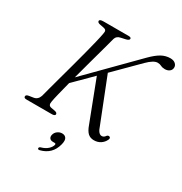

<svg xmlns="http://www.w3.org/2000/svg" viewBox="-215 -865 1197 1266"><g transform="rotate(30 383.0 -231.5)"><path d="M178 -71Q171 -38.5 197.5 -34.5L227 -29Q245.5 -25 245.5 -13Q245.5 -6.5 238.5 -3.2Q231.5 0 221.5 0H28.5Q16.5 0 12.2 -3.5Q8 -7 8 -13Q7.5 -25.5 28.5 -29L61 -34Q93 -38.5 104.5 -72.5Q110.5 -96 122 -138.5Q133.5 -181 148.2 -235Q163 -289 178.8 -346.8Q194.5 -404.5 208.8 -459.5Q223 -514.5 234 -559.2Q245 -604 249.5 -631Q253 -646 249.2 -654Q245.5 -662 230.5 -665L200 -671Q180.5 -675 180.5 -687Q180.5 -700 211 -700H402Q421 -700 421 -688.5Q421 -677.5 397 -671.5L363 -664Q332.5 -658.5 325 -633.5Q316.5 -600.5 300.8 -543.8Q285 -487 266.5 -419.2Q248 -351.5 230.5 -286L574 -633.5Q615 -675 647 -692.8Q679 -710.5 714.5 -710.5Q739 -710.5 753 -698Q767 -685.5 766 -668Q765 -650 751 -639.8Q737 -629.5 717 -629.5Q698.5 -629.5 685.5 -636.2Q672.5 -643 656 -643Q626 -643 580 -597L404 -421L534 -91.5Q550.5 -39.5 577 -39.5Q593.5 -39.5 604.5 -56.5Q613 -66 623.5 -62.5Q628.5 -61 630.5 -55.2Q632.5 -49.5 628.5 -41.5Q617.5 -17.5 596 -3.5Q574.5 10.5 546 10.5Q518 10.5 500 -6.2Q482 -23 468.5 -61.5L351 -368L217 -234.5Q202.5 -178.5 191.8 -134.8Q181 -91 178 -71ZM319.5 154.5Q300 154.5 292.5 143.5Q285 132.5 289.5 116.5Q294 98.5 309.8 87Q325.5 75.5 344 75.5Q365.5 75.5 375.5 91Q385.5 106.5 376.5 140.5Q355 224 271.5 245.5Q256 249.5 255 239Q255 229 269 225.5Q298.5 217 316.8 200.2Q335 183.5 339.5 166Q342.5 154.5 330.5 154.5Z"/></g></svg>

Font: Fraunces 9pt Light
Style: Italic
Weight: 300
Italic angle: -16°
Version: Version 1.000;[0bf87f6ff]